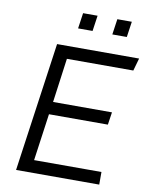

<svg xmlns="http://www.w3.org/2000/svg" viewBox="-94 -937 783 1005"><g transform="rotate(10 297.5 -434.5)"><path d="M595 -686 576 -619H223L191 -384H504L494 -317H181L146 -67H504V0H62L159 -686ZM330 -786H253L265 -869H342ZM512 -786H435L447 -869H524Z"/></g></svg>

Font: Chivo Light Italic
Style: Regular
Weight: 300
Italic angle: -8.05°
Designer: Hector Gatti
Foundry: Omnibus-Type
Version: Version 1.007